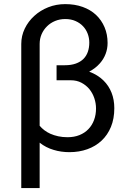

<svg xmlns="http://www.w3.org/2000/svg" viewBox="-20 -741 640 948"><path d="M302.2 -720.7Q257.3 -720.7 218 -705.1Q178.7 -689.5 149.4 -662.6Q119.6 -635.7 102.3 -599.9Q85 -564 85 -523.9V187.5H175.8V-36.6Q190.9 -24.4 208.5 -15.4Q226.1 -6.3 244.6 -1Q263.7 4.9 283.4 7.6Q303.2 10.3 322.8 10.3Q370.6 10.3 411.1 -4.2Q451.7 -18.6 481.4 -46.4Q511.2 -74.2 527.8 -114.5Q544.4 -154.8 544.4 -207Q544.4 -248.5 530.8 -283.2Q517.1 -317.9 491.2 -343.3Q477.1 -357.4 459.2 -368.4Q441.4 -379.4 420.4 -387.2Q436 -395.5 449.5 -406Q462.9 -416.5 473.6 -428.7Q491.7 -449.2 501.5 -474.9Q511.2 -500.5 511.2 -528.8Q511.2 -571.3 496.3 -606.4Q481.4 -641.6 454.1 -667.5Q426.8 -692.9 388.2 -706.8Q349.6 -720.7 302.2 -720.7ZM300.3 -418.9H259.3V-344.7H329.1Q358.9 -344.7 382.1 -332.5Q405.3 -320.3 421.4 -300.8Q437.5 -280.8 445.8 -255.9Q454.1 -231 454.1 -205.1Q454.1 -174.3 444.3 -148.2Q434.6 -122.1 416.5 -103.5Q398.4 -84.5 372.3 -74Q346.2 -63.5 313.5 -63.5Q289.1 -63.5 267.6 -68.1Q246.1 -72.8 228.5 -80.6Q212.4 -87.9 199.2 -97.9Q186 -107.9 175.8 -120.1V-523.9Q175.8 -549.8 185.5 -572.3Q195.3 -594.7 212.4 -611.3Q229 -627.9 252.2 -637.5Q275.4 -647 302.2 -647Q330.6 -647 352.8 -637.2Q375 -627.4 390.1 -611.3Q405.3 -595.2 413.1 -574.2Q420.9 -553.2 420.9 -530.8Q420.9 -505.9 413.8 -485.4Q406.7 -464.8 392.1 -450.2Q377.4 -435.5 354.5 -427.2Q331.5 -418.9 300.3 -418.9Z"/></svg>

Font: RobotoMono Nerd Font
Style: Regular
Weight: 400
Monospace: yes
Designer: Google
Version: Version 3.000;Nerd Fonts 3.2.1